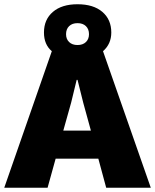

<svg xmlns="http://www.w3.org/2000/svg" viewBox="-23 -884 730 904"><path d="M440 -137H239L201 0H-3L221 -643Q184 -674 184 -731Q184 -792 226 -828Q268 -864 342 -864Q417 -864 459 -828Q501 -792 501 -731Q501 -677 462 -643L687 0H477ZM288 -723Q288 -700 302.5 -686Q317 -672 342 -672Q367 -672 381.5 -686Q396 -700 396 -723Q396 -747 381.5 -761Q367 -775 342 -775Q317 -775 302.5 -761Q288 -747 288 -723ZM405 -269 369 -400 342 -508H338L312 -401L275 -269Z"/></svg>

Font: Work Sans ExtraBold
Style: Regular
Weight: 800
Designer: Wei Huang
Foundry: Wei Huang
Version: Version 1.500